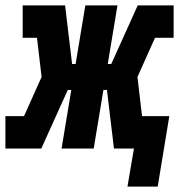

<svg xmlns="http://www.w3.org/2000/svg" viewBox="-44 -550 664 711"><path d="M540 141H428L452 0H378L352 -217H339L303 0H184L220 -217H207L109 0H-24V-120H45L110 -265L93 -410H40V-530H197L223 -313H236L272 -530H391L355 -313H368L466 -530H599V-410H530L465 -265L482 -120H583Z"/></svg>

Font: Iosevka Slab HvExObl
Style: Regular
Weight: 900
Width: 7
Italic angle: -9°
Monospace: yes
Designer: Belleve Invis
Foundry: Belleve Invis
Version: Version 11.1.1; ttfautohint (v1.8.3)